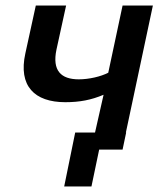

<svg xmlns="http://www.w3.org/2000/svg" viewBox="-20 -543 608 697"><path d="M535 -523H425L373 -279C346 -265 303 -255 266 -255C201 -255 169 -287 185 -363L220 -523H110L72 -349C46 -231 105 -172 217 -172C269 -172 311 -180 356 -199L325 -62H253L213 134H312L340 0H425L438 -62H437Z"/></svg>

Font: FIGSv2-sans-serif SmBold Italic
Style: Regular
Weight: 600
Italic angle: -12°
Designer: Matt McInerney, Pablo Impallari, Rodrigo Fuenzalida
Foundry: Matt McInerney, Pablo Impallari, Rodrigo Fuenzalida
Version: Version 4.020;hotconv 1.0.109;makeotfexe 2.5.65596